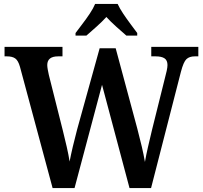

<svg xmlns="http://www.w3.org/2000/svg" viewBox="-20 -951 1025 971"><path d="M81 -613Q72 -645 57 -655.5Q42 -666 15 -666H3V-714H296V-666H274Q219 -666 219 -622Q219 -613 221.5 -599Q224 -585 227 -572L298 -290Q308 -250 317.5 -208.5Q327 -167 332 -134Q346 -206 370 -296L484 -707H565L674 -302Q687 -253 697 -210Q707 -167 713 -132Q719 -167 728.5 -208Q738 -249 749 -295L815 -560Q819 -574 823 -592.5Q827 -611 827 -622Q827 -646 812 -656Q797 -666 767 -666H745V-714H983V-666H965Q938 -666 923 -652Q908 -638 895 -588L744 0H635L496 -522L357 0H246ZM362 -784Q376 -803 396 -829Q416 -855 434 -882Q452 -909 461 -931H575Q585 -909 603 -882Q621 -855 640.5 -829Q660 -803 674 -784V-771H619Q598 -789 568.5 -815.5Q539 -842 518 -865Q497 -842 468 -816Q439 -790 417 -771H362Z"/></svg>

Font: Noto Serif Ethiopic SemiCondensed SemiBold
Style: Regular
Weight: 600
Width: 4
Designer: Monotype Design Team
Foundry: Monotype Imaging Inc.
Version: Version 2.102; ttfautohint (v1.8.4.7-5d5b)